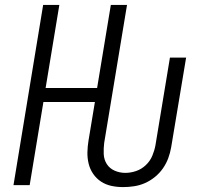

<svg xmlns="http://www.w3.org/2000/svg" viewBox="-20 -755 840 783"><path d="M482 8Q457 8 434 3Q411 -2 392 -14.5Q373 -27 360 -46Q347 -65 341.5 -87.5Q336 -110 336.5 -134Q337 -158 341 -182L367 -339H157L101 0H35L156 -735H222L166 -396H376L432 -735H498L405 -173Q402 -150 403 -127Q404 -104 415.5 -86Q427 -68 447.5 -59Q468 -50 491 -50Q513 -50 535 -57.5Q557 -65 574.5 -81.5Q592 -98 601 -119.5Q610 -141 614 -163L673 -520H739L678 -154Q674 -131 666 -109.5Q658 -88 644.5 -68.5Q631 -49 612 -33.5Q593 -18 571.5 -8.5Q550 1 527 4.5Q504 8 482 8Z"/></svg>

Font: Iosevka Aile Light Oblique
Style: Regular
Weight: 300
Italic angle: -9°
Designer: Belleve Invis
Foundry: Belleve Invis
Version: Version 31.1.0; ttfautohint (v1.8.4)